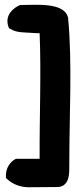

<svg xmlns="http://www.w3.org/2000/svg" viewBox="-20 -680 322 809"><path d="M5 59V70L13 77C34 96 66 109 101 109C143 109 182 108 223 108C231 108 240 106 249 100C273 82 272 50 272 6C272 -187 285 -420 267 -603V-605L266 -608C249 -671 131 -659 70 -659H65C38 -648 -1 -617 15 -569L18 -561L26 -557C51 -542 80 -544 104 -542C120 -541 133 -540 147 -540C154 -369 146 -189 147 -11H47C22 2 5 28 5 59Z"/></svg>

Font: Snowfall
Style: Blk
Weight: 900
Designer: Jasper
Foundry: Cannot Into Space Fonts
Version: Version 0.9